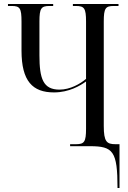

<svg xmlns="http://www.w3.org/2000/svg" viewBox="-20 -734 644 964"><path d="M570 210H580V-10H560C516 -10 501 -22 501 -102V-626C501 -693 510 -704 551 -704H575V-714H346V-704H361C403 -704 412 -693 412 -626V-338C383 -313 332 -284 279 -284C197 -284 178 -338 178 -456V-626C178 -693 187 -704 229 -704H247V-714H20V-704H39C80 -704 88 -693 88 -625V-480C88 -326 144 -270 251 -270C327 -270 383 -304 412 -325V-88C412 -21 403 -10 361 -10H332V0H432C548 0 570 25 570 210Z"/></svg>

Font: Noto Serif Display ExtraCondensed
Style: Regular
Weight: 400
Width: 2
Designer: Monotype Design Team
Foundry: Monotype Imaging Inc.
Version: Version 2.009